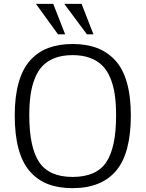

<svg xmlns="http://www.w3.org/2000/svg" viewBox="-20 -954 748 986"><path d="M55.7 0ZM164.6 -934.1H253.4L314.5 -777.8H277.8ZM310.1 -934.1H398.9L460 -777.8H426.3ZM353 -728Q424.3 -728 478.3 -707.5Q532.2 -687 571.8 -644Q611.3 -601.1 631.6 -530Q651.9 -459 651.9 -361.8Q651.9 -166.5 576.2 -77.1Q500.5 12.2 352.5 12.2Q280.8 12.2 227.1 -8.3Q173.3 -28.8 134.3 -72.8Q95.2 -116.7 75.4 -189Q55.7 -261.2 55.7 -361.3Q55.7 -459 75.9 -530Q96.2 -601.1 135.3 -644.3Q174.3 -687.5 228.3 -707.8Q282.2 -728 353 -728ZM352.5 -670.9Q301.8 -670.9 263.4 -656.7Q225.1 -642.6 200 -616.9Q174.8 -591.3 159.2 -552.2Q143.6 -513.2 137 -467Q130.4 -420.9 130.4 -361.8Q130.4 -197.3 181.2 -121.3Q231.9 -45.4 353 -45.4Q474.6 -45.4 525.4 -120.6Q576.2 -195.8 576.2 -361.3Q576.2 -420.4 569.6 -466.8Q563 -513.2 547.1 -552.2Q531.2 -591.3 505.9 -616.9Q480.5 -642.6 442.1 -656.7Q403.8 -670.9 352.5 -670.9Z"/></svg>

Font: Pontano Sans
Style: Regular
Weight: 400
Foundry: vernon adams
Version: 1.0